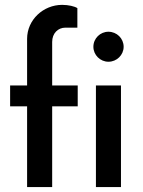

<svg xmlns="http://www.w3.org/2000/svg" viewBox="-20 -758 580 778"><path d="M191.4 -587.9C191.4 -623.5 215.3 -646 245.1 -646H293.5V-725.1C282.2 -732.4 257.3 -738.3 231.9 -738.3C155.3 -738.3 89.8 -677.7 89.8 -600.6V-411.6H21V-327.1H89.8V0H191.4V-327.1H294.9V-411.6H191.4ZM419.4 -507.8C453.1 -507.8 481 -535.2 481 -568.4C481 -602.5 453.1 -629.4 419.4 -629.4C386.2 -629.4 358.4 -602.5 358.4 -568.4C358.4 -535.2 386.2 -507.8 419.4 -507.8ZM368.7 0H470.2V-411.6H368.7Z"/></svg>

Font: Now SemiBold
Style: Regular
Weight: 600
Designer: Alfredo Marco Pradil
Foundry: Alfredo Marco Pradil
Version: Version 1.200;hotconv 1.0.109;makeotfexe 2.5.65596